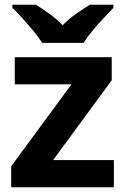

<svg xmlns="http://www.w3.org/2000/svg" viewBox="-20 -786 528 806"><path d="M458 0H27V-88L280 -432H42V-546H449V-449L203 -114H458ZM157 -606Q143 -629 120.5 -656Q98 -683 74.5 -709Q51 -735 32 -753V-766H131Q157 -750 187 -728.5Q217 -707 243 -680Q269 -707 300 -728.5Q331 -750 357 -766H456V-753Q438 -735 414 -709Q390 -683 367.5 -656Q345 -629 331 -606Z"/></svg>

Font: Noto Naskh Arabic
Style: Regular
Weight: 400
Designer: Monotype Design Team, David Williams, Mohamad Dakak and Nizar Qandah
Foundry: Monotype Imaging Inc.
Version: Version 2.013